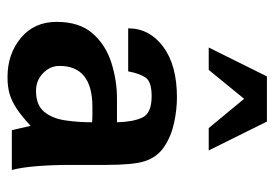

<svg xmlns="http://www.w3.org/2000/svg" viewBox="-131 -598 741 519"><g transform="rotate(90 239.5 -338.5)"><path d="M310.5 -216.8Q310.5 -177.7 305.2 -143.1Q299.8 -108.4 281.7 -86.9Q263.7 -65.4 225.6 -65.4Q197.3 -65.4 177.7 -84.5Q158.2 -103.5 158.2 -128.9Q158.2 -217.8 269.5 -217.8Q281.2 -217.8 291.5 -217.8Q301.8 -217.8 310.5 -216.8ZM439.5 0Q432.6 -25.4 429.2 -67.4Q425.8 -109.4 425.8 -156.2V-252.9Q425.8 -328.1 416 -358.4Q405.3 -392.6 377 -411.6Q348.6 -430.7 312.5 -438.5Q276.4 -446.3 243.2 -446.3Q156.2 -446.3 106.4 -409.2Q56.6 -372.1 56.6 -314.5H172.9Q178.7 -345.7 189.9 -361.8Q201.2 -377.9 240.2 -377.9Q286.1 -377.9 297.9 -352.5Q309.6 -327.1 310.5 -284.2H246.1Q197.3 -284.2 149.4 -269Q101.6 -253.9 70.3 -218.3Q39.1 -182.6 39.1 -121.1Q39.1 -60.5 82.5 -24.4Q126 11.7 188.5 11.7Q214.8 11.7 234.4 5.9Q253.9 0 273.9 -13.2Q293.9 -26.4 320.3 -50.8Q322.3 -41 326.2 -24.4Q330.1 -7.8 332 0ZM326.2 -532.2 247.1 -627.9 168.9 -532.2H108.4L186.5 -689.5H308.6L386.7 -532.2Z"/></g></svg>

Font: Namkio Khamti Book
Style: Bold
Weight: 800
Designer: Debbi Hosken
Foundry: SIL International
Version: Version 3.917